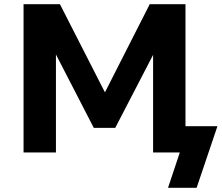

<svg xmlns="http://www.w3.org/2000/svg" viewBox="-20 -725 1054 913"><path d="M779 168 835 0H708V-468L709 -466L528 -117H426L246 -466V-468V0H92V-705H265L482 -280H476L692 -705H862V-125H1014L915 168Z"/></svg>

Font: Nunito Sans 7pt ExtraBold
Style: Regular
Weight: 800
Designer: Vernon Adams
Foundry: Vernon Adams
Version: Version 3.101;gftools[0.9.27]